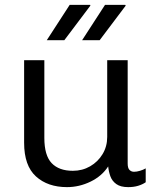

<svg xmlns="http://www.w3.org/2000/svg" viewBox="-20 -758 660 788"><path d="M255 10Q176 10 127.5 -34Q79 -78 79 -172V-511H162V-192Q162 -120 192 -88.5Q222 -57 279 -57Q318 -57 350 -75.5Q382 -94 401 -125.5Q420 -157 420 -196V-511H504V-87Q504 -68 511.5 -60.5Q519 -53 530 -53Q541 -53 554.5 -57Q568 -61 578 -67V-10Q565 -1 547 4.5Q529 10 506 10Q475 10 457.5 -2.5Q440 -15 433 -34.5Q426 -54 424 -75Q398 -35 351.5 -12.5Q305 10 255 10ZM317 -593 411 -738H494L496 -735L389 -593ZM172 -593 266 -738H350L351 -735L244 -593Z"/></svg>

Font: Chivo Medium Light
Style: Regular
Weight: 300
Version: Version 2.002